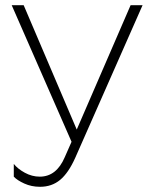

<svg xmlns="http://www.w3.org/2000/svg" viewBox="-20 -550 584 738"><path d="M134 168Q101 168 73.5 155.5Q46 143 33 129V80Q48 99 75.5 114Q103 129 133 129Q197 129 229 54L255 -5L25 -530H71L275 -52L482 -530H528L269 57Q243 115 211 141.5Q179 168 134 168Z"/></svg>

Font: Roundo Light
Style: Regular
Weight: 300
Designer: Namrata Goyal (Gurmukhi), Shiva Nallaperumal (Latin)
Foundry: Indian Type Foundry
Version: Version 1.000;PS 1.0;hotconv 1.0.88;makeotf.lib2.5.647800